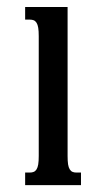

<svg xmlns="http://www.w3.org/2000/svg" viewBox="-20 -539 310 559"><path d="M176.8 -518.6V-85Q176.8 -69.8 178.2 -60.5Q179.7 -51.3 183.1 -45.9Q186.5 -40.5 191.2 -38.6Q195.8 -36.6 202.6 -36.6H215.8V0H53.2V-36.6H66.9Q73.2 -36.6 78.1 -38.6Q83 -40.5 86.4 -45.9Q89.8 -51.3 91.3 -60.5Q92.8 -69.8 92.8 -85V-433.6Q92.8 -448.7 91.3 -458Q89.8 -467.3 86.4 -472.7Q83 -478 78.1 -480Q73.2 -481.9 66.9 -481.9H53.2V-518.6Z"/></svg>

Font: Arian AMU Serif
Style: Regular
Weight: 400
Designer: Ruben Hakobyan (Tarumian)
Foundry: Ruben Hakobyan (Tarumian)
Version: Version 1.002